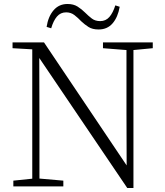

<svg xmlns="http://www.w3.org/2000/svg" viewBox="-20 -936 828 964"><path d="M214 -801Q222 -853 249 -884.5Q276 -916 319 -916Q349 -916 369.5 -903Q390 -890 407 -873Q424 -856 441 -843Q458 -830 483 -830Q511 -830 529 -850.5Q547 -871 559 -909L581 -902Q572 -850 545.5 -819Q519 -788 475 -788Q444 -788 424.5 -800.5Q405 -813 388 -829Q372 -846 354 -860Q336 -874 312 -874Q284 -874 266 -853Q248 -832 237 -794ZM47 0V-29L153 -40H172L298 -29V0ZM142 0V-701H177L178 -343V0ZM497 -694V-723H747V-694L642 -684H624ZM619 8 169 -657 167 -658 147 -688 43 -694V-723H201L633 -80L616 -74L615 -373V-723H650V8Z"/></svg>

Font: Noto Serif HK ExtraLight
Style: Regular
Weight: 200
Designer: Ryoko NISHIZUKA 西塚涼子 (kana & ideographs); Frank Grießhammer (Latin, Greek & Cyrillic); Wenlong ZHANG 张文龙 (bopomofo); San
Foundry: Adobe
Version: Version 2.002-H1;hotconv 1.1.0;makeotfexe 2.6.0